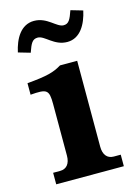

<svg xmlns="http://www.w3.org/2000/svg" viewBox="-113 -792 603 853"><g transform="rotate(-15 189.0 -365.5)"><path d="M269 -111V-506H190C154 -484 122 -475 30 -467V-414C106 -420 116 -415 116 -348V-111C116 -74 99 -53 69 -53H37V0H348V-53H316C286 -53 269 -74 269 -111ZM24 -610 79 -594C93 -634 101 -651 126 -651C158 -651 188 -598 249 -598C309 -598 340 -655 353 -715L298 -731C284 -691 276 -674 252 -674C220 -674 190 -727 129 -727C68 -727 37 -670 24 -610Z"/></g></svg>

Font: LT Superior Serif ExtraBold
Style: Regular
Weight: 800
Designer: Daniel Lyons
Foundry: LyonsType
Version: Version 2.120;FEAKit 1.0